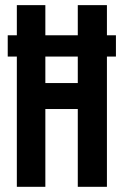

<svg xmlns="http://www.w3.org/2000/svg" viewBox="-20 -720 477 740"><path d="M154.8 -299.8V0H44.9V-502H9.8V-584H44.9V-700.2H154.8V-584H279.8V-700.2H392.1V-584H426.8V-502H392.1V0H279.8V-299.8ZM154.8 -399.9H279.8V-502H154.8Z"/></svg>

Font: VL Bebas Neue Bold
Style: Regular
Weight: 700
Designer: Ryoichi Tsunekawa
Foundry: Ryoichi Tsunekawa
Version: Version 1.300